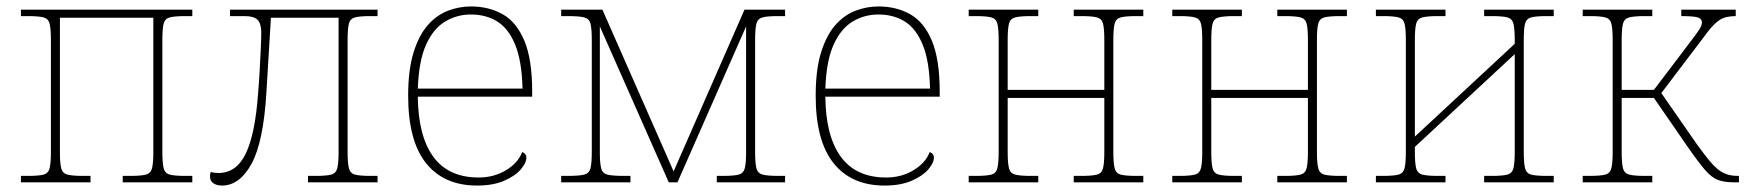

<svg xmlns="http://www.w3.org/2000/svg" viewBox="-20 -566 5433 596"><path d="M45 0V-20H67Q100 -20 115 -24Q130 -28 134 -44Q138 -60 138 -94V-442Q138 -477 134 -492.5Q130 -508 115 -512Q100 -516 67 -516H45V-536H577V-516H555Q522 -516 507 -512Q492 -508 488 -492.5Q484 -477 484 -442V-94Q484 -60 488 -44Q492 -28 507 -24Q522 -20 555 -20H577V0H361V-20H385Q418 -20 433 -24Q448 -28 452 -44Q456 -60 456 -94V-511H166V-94Q166 -60 170 -44Q174 -28 189.5 -24Q205 -20 237 -20H261V0Z M669 10Q653 10 642.5 3Q632 -4 632 -18Q632 -23 632.5 -26Q633 -29 634 -32Q646 -29 658 -29Q714 -29 743 -89.5Q772 -150 781 -274Q784 -309 786 -346Q788 -383 789.5 -414.5Q791 -446 791 -464Q791 -493 779.5 -504.5Q768 -516 740 -516H694V-536H1152V-516H1130Q1097 -516 1082 -512Q1067 -508 1063 -492.5Q1059 -477 1059 -442V-94Q1059 -60 1063 -44Q1067 -28 1082 -24Q1097 -20 1130 -20H1152V0H936V-20H960Q993 -20 1008 -24Q1023 -28 1027 -44Q1031 -60 1031 -94V-511H821L807 -280Q798 -126 761 -58Q724 10 669 10Z M1461 10Q1358 10 1302.5 -59.5Q1247 -129 1247 -269Q1247 -349 1263.5 -402.5Q1280 -456 1307.5 -487.5Q1335 -519 1370 -532.5Q1405 -546 1442 -546Q1497 -546 1540 -522Q1583 -498 1607.5 -440Q1632 -382 1632 -281V-266H1277Q1278 -144 1325 -79.5Q1372 -15 1466 -15Q1513 -15 1550.5 -37.5Q1588 -60 1601 -94Q1614 -89 1614 -77Q1614 -60 1596 -39.5Q1578 -19 1544 -4.5Q1510 10 1461 10ZM1602 -291Q1600 -376 1579.5 -426.5Q1559 -477 1524 -499Q1489 -521 1442 -521Q1398 -521 1361.5 -499Q1325 -477 1302.5 -427Q1280 -377 1277 -291Z M1722 0V-20H1742Q1778 -20 1793.5 -24Q1809 -28 1813 -44Q1817 -60 1817 -94V-442Q1817 -477 1813 -492.5Q1809 -508 1793.5 -512Q1778 -516 1744 -516H1722V-536H1850L2071 -34L2291 -536H2417V-516H2395Q2362 -516 2347 -512Q2332 -508 2328 -492.5Q2324 -477 2324 -442V-94Q2324 -60 2328 -44Q2332 -28 2347.5 -24Q2363 -20 2397 -20H2417V0H2205V-20H2223Q2258 -20 2273 -24Q2288 -28 2292 -44Q2296 -60 2296 -94V-484L2083 0H2056L1842 -484V-94Q1842 -60 1846 -44Q1850 -28 1865.5 -24Q1881 -20 1916 -20H1937V0Z M2726 10Q2623 10 2567.5 -59.5Q2512 -129 2512 -269Q2512 -349 2528.5 -402.5Q2545 -456 2572.5 -487.5Q2600 -519 2635 -532.5Q2670 -546 2707 -546Q2762 -546 2805 -522Q2848 -498 2872.5 -440Q2897 -382 2897 -281V-266H2542Q2543 -144 2590 -79.5Q2637 -15 2731 -15Q2778 -15 2815.5 -37.5Q2853 -60 2866 -94Q2879 -89 2879 -77Q2879 -60 2861 -39.5Q2843 -19 2809 -4.5Q2775 10 2726 10ZM2867 -291Q2865 -376 2844.5 -426.5Q2824 -477 2789 -499Q2754 -521 2707 -521Q2663 -521 2626.5 -499Q2590 -477 2567.5 -427Q2545 -377 2542 -291Z M2987 0V-20H3009Q3042 -20 3057 -24Q3072 -28 3076 -44Q3080 -60 3080 -94V-442Q3080 -477 3076 -492.5Q3072 -508 3057 -512Q3042 -516 3009 -516H2987V-536H3203V-516H3179Q3147 -516 3131.5 -512Q3116 -508 3112 -492.5Q3108 -477 3108 -442V-287H3408V-442Q3408 -477 3404 -492.5Q3400 -508 3385 -512Q3370 -516 3337 -516H3313V-536H3529V-516H3507Q3474 -516 3459 -512Q3444 -508 3440 -492.5Q3436 -477 3436 -442V-94Q3436 -60 3440 -44Q3444 -28 3459 -24Q3474 -20 3507 -20H3529V0H3313V-20H3337Q3370 -20 3385 -24Q3400 -28 3404 -44Q3408 -60 3408 -94V-262H3108V-94Q3108 -60 3112 -44Q3116 -28 3131.5 -24Q3147 -20 3179 -20H3203V0Z M3619 0V-20H3641Q3674 -20 3689 -24Q3704 -28 3708 -44Q3712 -60 3712 -94V-442Q3712 -477 3708 -492.5Q3704 -508 3689 -512Q3674 -516 3641 -516H3619V-536H3835V-516H3811Q3779 -516 3763.5 -512Q3748 -508 3744 -492.5Q3740 -477 3740 -442V-287H4040V-442Q4040 -477 4036 -492.5Q4032 -508 4017 -512Q4002 -516 3969 -516H3945V-536H4161V-516H4139Q4106 -516 4091 -512Q4076 -508 4072 -492.5Q4068 -477 4068 -442V-94Q4068 -60 4072 -44Q4076 -28 4091 -24Q4106 -20 4139 -20H4161V0H3945V-20H3969Q4002 -20 4017 -24Q4032 -28 4036 -44Q4040 -60 4040 -94V-262H3740V-94Q3740 -60 3744 -44Q3748 -28 3763.5 -24Q3779 -20 3811 -20H3835V0Z M4251 0V-20H4273Q4306 -20 4321 -24Q4336 -28 4340 -44Q4344 -60 4344 -94V-442Q4344 -477 4340 -492.5Q4336 -508 4321 -512Q4306 -516 4273 -516H4251V-536H4467V-516H4443Q4411 -516 4395.5 -512Q4380 -508 4376 -492.5Q4372 -477 4372 -442V-142L4682 -430V-442Q4682 -477 4678 -492.5Q4674 -508 4659 -512Q4644 -516 4611 -516H4587V-536H4803V-516H4781Q4748 -516 4733 -512Q4718 -508 4714 -492.5Q4710 -477 4710 -442V-94Q4710 -60 4714 -44Q4718 -28 4733 -24Q4748 -20 4781 -20H4803V0H4587V-20H4611Q4644 -20 4659 -24Q4674 -28 4678 -44Q4682 -60 4682 -94V-398L4372 -110V-94Q4372 -60 4376 -44Q4380 -28 4395.5 -24Q4411 -20 4443 -20H4467V0Z M4893 0V-20H4913Q4948 -20 4963 -24Q4978 -28 4982 -44Q4986 -60 4986 -94V-442Q4986 -477 4982 -492.5Q4978 -508 4963 -512Q4948 -516 4915 -516H4893V-536H5109V-516H5085Q5053 -516 5037.5 -512Q5022 -508 5018 -492.5Q5014 -477 5014 -442V-287H5114L5230 -440Q5249 -465 5256 -476Q5263 -487 5263 -497Q5263 -507 5251.5 -511.5Q5240 -516 5199 -516V-536H5368V-516Q5336 -516 5318 -504Q5300 -492 5281 -467L5137 -277L5249 -116Q5275 -80 5293.5 -59Q5312 -38 5330.5 -29Q5349 -20 5374 -20H5378V0H5364Q5334 0 5314 -7Q5294 -14 5273.5 -37.5Q5253 -61 5219 -110L5114 -262H5014V-94Q5014 -60 5018 -44Q5022 -28 5037.5 -24Q5053 -20 5087 -20H5109V0Z"/></svg>

Font: Noto Serif Thin
Style: Regular
Weight: 100
Designer: Monotype Design Team
Foundry: Monotype Imaging Inc.
Version: Version 2.015